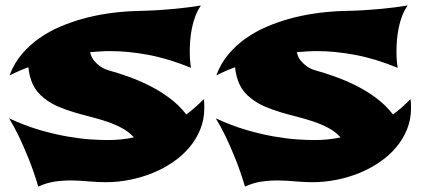

<svg xmlns="http://www.w3.org/2000/svg" viewBox="-20 -630 1551 703"><path d="M726.1 -267.1Q727.5 -258.8 727.8 -250.5Q728 -242.2 728 -233.9Q728 -192.9 713.6 -157Q699.2 -121.1 674.1 -91.1Q648.9 -61 614.3 -37.1Q579.6 -13.2 539.6 3.2Q499.5 19.5 455.6 28.3Q411.6 37.1 367.2 37.1Q336.9 37.1 305.9 34.2Q274.9 31.2 243.9 30.8Q212.9 30.3 181.9 34.7Q150.9 39.1 120.1 53.2Q103 -4.4 84.2 -50.5Q65.4 -96.7 49.8 -129.4Q31.2 -167.5 13.2 -196.8Q69.8 -170.4 124 -154.5Q178.2 -138.7 225.8 -130.4Q273.4 -122.1 311.5 -119.6Q349.6 -117.2 374 -117.2Q397.5 -117.2 421.6 -119.4Q445.8 -121.6 470.2 -127Q451.7 -147.5 426.8 -160.9Q401.9 -174.3 373.3 -184.1Q344.7 -193.8 313.7 -201.7Q282.7 -209.5 252.4 -218.5Q222.2 -227.5 193.8 -239.5Q165.5 -251.5 142.1 -270Q113.3 -292.5 100.1 -321.3Q86.9 -350.1 84 -383.8Q67.4 -377.9 54.7 -372.3Q42 -366.7 33.2 -362.8Q22.9 -357.9 15.1 -354Q31.2 -397.9 59.8 -431.6Q88.4 -465.3 124 -490.2Q159.7 -515.1 200 -532.2Q240.2 -549.3 279.8 -560.5Q372.6 -586.4 480 -589.8Q511.7 -590.3 549.3 -592.3Q581.5 -594.2 624.3 -598.1Q667 -602.1 715.8 -609.9Q703.1 -591.8 695.1 -570.3Q687 -548.8 682.6 -526.4Q678.2 -503.9 676.5 -482.2Q674.8 -460.4 674.8 -441.9Q674.8 -430.2 675.3 -419.4Q675.8 -408.7 676.8 -400.4Q677.7 -390.6 679.2 -381.8Q596.7 -415.5 522.9 -429.2Q449.2 -442.9 383.8 -442.9Q364.3 -442.9 346.2 -441.7Q328.1 -440.4 310.1 -439Q314 -419.9 325 -407.2Q335.9 -394.5 347.2 -386.7Q360.4 -377.9 376 -373Q409.2 -363.8 448 -350.1Q486.8 -336.4 525.6 -317.1Q564.5 -297.9 599.9 -271.7Q635.3 -245.6 662.1 -210.9Q678.7 -223.1 694.8 -237.3Q710.9 -251.5 726.1 -267.1ZM1482.9 -267.1Q1484.4 -258.8 1484.6 -250.5Q1484.9 -242.2 1484.9 -233.9Q1484.9 -192.9 1470.5 -157Q1456.1 -121.1 1430.9 -91.1Q1405.8 -61 1371.1 -37.1Q1336.4 -13.2 1296.4 3.2Q1256.3 19.5 1212.4 28.3Q1168.5 37.1 1124 37.1Q1093.8 37.1 1062.7 34.2Q1031.7 31.2 1000.7 30.8Q969.7 30.3 938.7 34.7Q907.7 39.1 877 53.2Q859.9 -4.4 841.1 -50.5Q822.3 -96.7 806.6 -129.4Q788.1 -167.5 770 -196.8Q826.7 -170.4 880.9 -154.5Q935.1 -138.7 982.7 -130.4Q1030.3 -122.1 1068.4 -119.6Q1106.4 -117.2 1130.9 -117.2Q1154.3 -117.2 1178.5 -119.4Q1202.6 -121.6 1227.1 -127Q1208.5 -147.5 1183.6 -160.9Q1158.7 -174.3 1130.1 -184.1Q1101.6 -193.8 1070.6 -201.7Q1039.6 -209.5 1009.3 -218.5Q979 -227.5 950.7 -239.5Q922.4 -251.5 898.9 -270Q870.1 -292.5 856.9 -321.3Q843.8 -350.1 840.8 -383.8Q824.2 -377.9 811.5 -372.3Q798.8 -366.7 790 -362.8Q779.8 -357.9 772 -354Q788.1 -397.9 816.7 -431.6Q845.2 -465.3 880.9 -490.2Q916.5 -515.1 956.8 -532.2Q997.1 -549.3 1036.6 -560.5Q1129.4 -586.4 1236.8 -589.8Q1268.6 -590.3 1306.2 -592.3Q1338.4 -594.2 1381.1 -598.1Q1423.8 -602.1 1472.7 -609.9Q1460 -591.8 1451.9 -570.3Q1443.8 -548.8 1439.5 -526.4Q1435.1 -503.9 1433.3 -482.2Q1431.6 -460.4 1431.6 -441.9Q1431.6 -430.2 1432.1 -419.4Q1432.6 -408.7 1433.6 -400.4Q1434.6 -390.6 1436 -381.8Q1353.5 -415.5 1279.8 -429.2Q1206.1 -442.9 1140.6 -442.9Q1121.1 -442.9 1103 -441.7Q1085 -440.4 1066.9 -439Q1070.8 -419.9 1081.8 -407.2Q1092.8 -394.5 1104 -386.7Q1117.2 -377.9 1132.8 -373Q1166 -363.8 1204.8 -350.1Q1243.7 -336.4 1282.5 -317.1Q1321.3 -297.9 1356.7 -271.7Q1392.1 -245.6 1418.9 -210.9Q1435.5 -223.1 1451.7 -237.3Q1467.8 -251.5 1482.9 -267.1Z"/></svg>

Font: Shojumaru
Style: Regular
Weight: 400
Version: Version 1.001